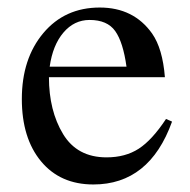

<svg xmlns="http://www.w3.org/2000/svg" viewBox="-20 -480 506 510"><path d="M421 -164 437 -157Q377 10 228 10Q140 10 89 -51.5Q38 -113 38 -217Q38 -324 95 -392Q152 -460 245 -460Q335 -460 384 -391Q412 -351 418 -275H110Q110 -186 147.5 -124Q185 -62 263 -62Q313 -62 348.5 -85Q384 -108 421 -164ZM112 -303H316Q307 -368 286 -397.5Q265 -427 218 -427Q177 -427 148.5 -393.5Q120 -360 112 -303Z"/></svg>

Font: STIX MathJax Alphabets
Style: Regular
Weight: 400
Designer: MicroPress Inc., with final additions and corrections provided by Coen Hoffman, Elsevier (retired)
Version: Version 1.1.1